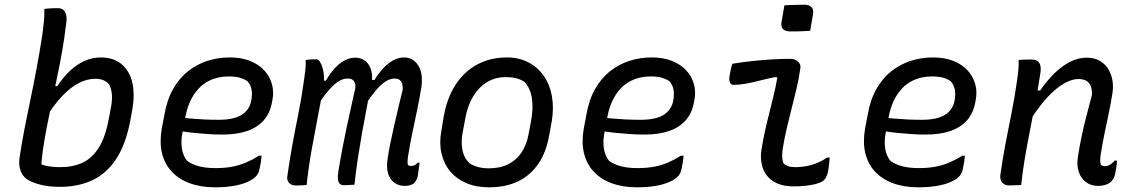

<svg xmlns="http://www.w3.org/2000/svg" viewBox="-20 -788 4840 819"><path d="M155 -57 128 -103Q150 -87 175.5 -81Q201 -75 238 -75Q291 -75 332 -94Q373 -113 401.5 -158.5Q430 -204 444 -281L452 -323Q459 -356 457.5 -381Q456 -406 447 -426Q437 -439 422 -445.5Q407 -452 386 -452Q353 -452 317.5 -434.5Q282 -417 245 -378Q208 -339 169 -276L200 -423L224 -420Q249 -458 278 -485.5Q307 -513 340.5 -528Q374 -543 411 -543Q451 -543 480 -527Q509 -511 526.5 -481.5Q544 -452 548.5 -412Q553 -372 545 -324L536 -275Q517 -173 476 -110.5Q435 -48 374.5 -19.5Q314 9 236 9Q197 9 167 3Q137 -3 116.5 -12Q96 -21 85 -32Q71 -47 65.5 -66.5Q60 -86 63 -112Q72 -174 84 -236Q96 -298 109.5 -362Q123 -426 136 -495.5Q149 -565 161 -642Q165 -672 167.5 -699Q170 -726 169 -750Q176 -751 183.5 -751.5Q191 -752 198 -752.5Q205 -753 212.5 -753Q220 -753 228 -753Q241 -753 249.5 -746.5Q258 -740 262 -725Q266 -710 262 -686Q255 -625 244.5 -566Q234 -507 222 -451Q210 -395 199 -342Q188 -289 178.5 -239.5Q169 -190 162.5 -144.5Q156 -99 155 -57Z M960 -543Q1010 -543 1047 -528Q1084 -513 1107.5 -487.5Q1131 -462 1140 -429Q1149 -396 1142 -361L1140 -351Q1132 -306 1105.5 -275.5Q1079 -245 1035 -229.5Q991 -214 928 -214Q899 -214 868.5 -216Q838 -218 809 -221Q780 -224 754 -228L721 -224L732 -289Q762 -285 791 -282.5Q820 -280 849.5 -278.5Q879 -277 912 -277Q978 -277 1011.5 -298.5Q1045 -320 1052 -360Q1057 -388 1052.5 -408Q1048 -428 1035 -442Q1020 -452 1001 -457Q982 -462 955 -462Q909 -462 871 -443Q833 -424 806.5 -383.5Q780 -343 769 -281L758 -221Q751 -185 756 -154Q761 -123 778 -102Q800 -86 829.5 -78.5Q859 -71 899 -71Q940 -71 971 -77Q1002 -83 1029 -94.5Q1056 -106 1085 -124H1096Q1095 -111 1093 -98Q1091 -85 1088 -72Q1086 -59 1081.5 -49.5Q1077 -40 1069 -33Q1055 -20 1031 -10Q1007 0 973 5.5Q939 11 897 11Q836 11 789 -6.5Q742 -24 712 -56.5Q682 -89 671 -135Q660 -181 670 -239L681 -297Q692 -362 718.5 -408.5Q745 -455 782.5 -484.5Q820 -514 865 -528.5Q910 -543 960 -543Z M1284 -532Q1290 -533 1295.5 -533.5Q1301 -534 1306.5 -534.5Q1312 -535 1318 -535Q1324 -535 1330 -535Q1338 -535 1345 -524Q1352 -513 1356.5 -496.5Q1361 -480 1362 -462.5Q1363 -445 1361 -430Q1350 -363 1336 -291.5Q1322 -220 1309 -147Q1296 -74 1288 1Q1283 2 1276.5 2Q1270 2 1264 2.5Q1258 3 1252 3Q1246 3 1240 3Q1230 3 1223 -0.5Q1216 -4 1211.5 -10Q1207 -16 1205.5 -23.5Q1204 -31 1206 -39Q1215 -104 1227 -169.5Q1239 -235 1252.5 -301.5Q1266 -368 1275 -435Q1280 -467 1282.5 -490.5Q1285 -514 1284 -532ZM1495 -542Q1515 -542 1530 -533.5Q1545 -525 1554 -510Q1563 -495 1566 -476Q1569 -457 1565 -437Q1555 -383 1544.5 -329.5Q1534 -276 1524.5 -222Q1515 -168 1506.5 -112.5Q1498 -57 1492 0Q1485 0 1477.5 0.5Q1470 1 1462.5 1.5Q1455 2 1447 2Q1436 2 1429.5 -4Q1423 -10 1421.5 -24Q1420 -38 1424 -62Q1431 -105 1439 -147Q1447 -189 1456 -231.5Q1465 -274 1475 -319.5Q1485 -365 1496 -414Q1497 -428 1493 -436.5Q1489 -445 1482 -449Q1475 -453 1462 -453Q1444 -453 1425 -441.5Q1406 -430 1384 -405Q1362 -380 1333 -337L1344 -444H1370Q1389 -477 1409.5 -498.5Q1430 -520 1451.5 -531Q1473 -542 1495 -542ZM1703 -543Q1725 -543 1740.5 -533Q1756 -523 1766 -505.5Q1776 -488 1778.5 -465.5Q1781 -443 1778 -419Q1770 -369 1759.5 -319Q1749 -269 1738.5 -219.5Q1728 -170 1720 -118Q1719 -108 1718.5 -99.5Q1718 -91 1720 -84Q1723 -82 1727 -81Q1731 -80 1735 -80Q1742 -80 1749 -83.5Q1756 -87 1761 -94H1770Q1768 -81 1766.5 -69Q1765 -57 1763 -44Q1762 -31 1756 -20.5Q1750 -10 1743 -4Q1736 0 1727 2.5Q1718 5 1708 5Q1680 5 1661.5 -9Q1643 -23 1635.5 -48Q1628 -73 1633 -108Q1638 -144 1645.5 -179Q1653 -214 1661 -250.5Q1669 -287 1678.5 -326Q1688 -365 1698 -407Q1698 -431 1690 -442Q1682 -453 1663 -453Q1644 -453 1624 -440Q1604 -427 1582.5 -401.5Q1561 -376 1536 -338L1549 -447H1577Q1596 -477 1616.5 -498.5Q1637 -520 1659 -531.5Q1681 -543 1703 -543Z M2142 -543Q2193 -543 2233 -522.5Q2273 -502 2299 -465Q2325 -428 2334 -379Q2343 -330 2334 -273L2323 -213Q2311 -141 2277.5 -91Q2244 -41 2191 -15Q2138 11 2066 11Q2011 11 1969 -7Q1927 -25 1900 -57.5Q1873 -90 1863 -134.5Q1853 -179 1863 -232L1873 -292Q1887 -371 1923.5 -427Q1960 -483 2016 -513Q2072 -543 2142 -543ZM2138 -459Q2093 -459 2058 -438Q2023 -417 1999 -378Q1975 -339 1965 -284L1954 -225Q1946 -186 1952 -151Q1958 -116 1982 -92Q1999 -81 2019.5 -75.5Q2040 -70 2065 -70Q2114 -70 2149 -88Q2184 -106 2205.5 -139Q2227 -172 2235 -217L2246 -276Q2255 -326 2249 -368Q2243 -410 2218 -438Q2204 -448 2184.5 -453.5Q2165 -459 2138 -459Z M2760 -543Q2810 -543 2847 -528Q2884 -513 2907.5 -487.5Q2931 -462 2940 -429Q2949 -396 2942 -361L2940 -351Q2932 -306 2905.5 -275.5Q2879 -245 2835 -229.5Q2791 -214 2728 -214Q2699 -214 2668.5 -216Q2638 -218 2609 -221Q2580 -224 2554 -228L2521 -224L2532 -289Q2562 -285 2591 -282.5Q2620 -280 2649.5 -278.5Q2679 -277 2712 -277Q2778 -277 2811.5 -298.5Q2845 -320 2852 -360Q2857 -388 2852.5 -408Q2848 -428 2835 -442Q2820 -452 2801 -457Q2782 -462 2755 -462Q2709 -462 2671 -443Q2633 -424 2606.5 -383.5Q2580 -343 2569 -281L2558 -221Q2551 -185 2556 -154Q2561 -123 2578 -102Q2600 -86 2629.5 -78.5Q2659 -71 2699 -71Q2740 -71 2771 -77Q2802 -83 2829 -94.5Q2856 -106 2885 -124H2896Q2895 -111 2893 -98Q2891 -85 2888 -72Q2886 -59 2881.5 -49.5Q2877 -40 2869 -33Q2855 -20 2831 -10Q2807 0 2773 5.5Q2739 11 2697 11Q2636 11 2589 -6.5Q2542 -24 2512 -56.5Q2482 -89 2471 -135Q2460 -181 2470 -239L2481 -297Q2492 -362 2518.5 -408.5Q2545 -455 2582.5 -484.5Q2620 -514 2665 -528.5Q2710 -543 2760 -543Z M3104 -516Q3146 -523 3188 -527.5Q3230 -532 3271 -534.5Q3312 -537 3350 -537Q3364 -537 3374 -532Q3384 -527 3390 -518Q3396 -509 3394 -497Q3388 -454 3378 -411.5Q3368 -369 3357 -326Q3346 -283 3336 -240.5Q3326 -198 3319 -155Q3316 -133 3316.5 -118.5Q3317 -104 3322 -91Q3331 -83 3342.5 -79Q3354 -75 3372 -75Q3408 -75 3442 -84.5Q3476 -94 3508 -116H3519Q3518 -102 3516.5 -87Q3515 -72 3512 -56Q3509 -41 3503 -30.5Q3497 -20 3487 -14Q3478 -8 3459 -3Q3440 2 3415.5 4.5Q3391 7 3366 7Q3326 7 3298 -4.5Q3270 -16 3252.5 -37.5Q3235 -59 3229 -88Q3223 -117 3228 -150Q3235 -192 3243.5 -230.5Q3252 -269 3261.5 -306Q3271 -343 3280 -380.5Q3289 -418 3296 -458L3285 -459Q3251 -452 3220 -444Q3189 -436 3161 -431Q3133 -426 3109 -426Q3099 -426 3094 -436Q3089 -446 3092 -464Q3094 -477 3097 -490.5Q3100 -504 3104 -516ZM3326 -765Q3336 -766 3346.5 -766.5Q3357 -767 3368 -767Q3379 -767 3390 -767.5Q3401 -768 3411 -768Q3432 -768 3442 -757Q3452 -746 3448 -727L3436 -657Q3426 -656 3415.5 -655.5Q3405 -655 3394 -654.5Q3383 -654 3372.5 -654Q3362 -654 3351 -654Q3329 -654 3319.5 -664.5Q3310 -675 3314 -696Z M3960 -543Q4010 -543 4047 -528Q4084 -513 4107.5 -487.5Q4131 -462 4140 -429Q4149 -396 4142 -361L4140 -351Q4132 -306 4105.5 -275.5Q4079 -245 4035 -229.5Q3991 -214 3928 -214Q3899 -214 3868.5 -216Q3838 -218 3809 -221Q3780 -224 3754 -228L3721 -224L3732 -289Q3762 -285 3791 -282.5Q3820 -280 3849.5 -278.5Q3879 -277 3912 -277Q3978 -277 4011.5 -298.5Q4045 -320 4052 -360Q4057 -388 4052.5 -408Q4048 -428 4035 -442Q4020 -452 4001 -457Q3982 -462 3955 -462Q3909 -462 3871 -443Q3833 -424 3806.5 -383.5Q3780 -343 3769 -281L3758 -221Q3751 -185 3756 -154Q3761 -123 3778 -102Q3800 -86 3829.5 -78.5Q3859 -71 3899 -71Q3940 -71 3971 -77Q4002 -83 4029 -94.5Q4056 -106 4085 -124H4096Q4095 -111 4093 -98Q4091 -85 4088 -72Q4086 -59 4081.5 -49.5Q4077 -40 4069 -33Q4055 -20 4031 -10Q4007 0 3973 5.5Q3939 11 3897 11Q3836 11 3789 -6.5Q3742 -24 3712 -56.5Q3682 -89 3671 -135Q3660 -181 3670 -239L3681 -297Q3692 -362 3718.5 -408.5Q3745 -455 3782.5 -484.5Q3820 -514 3865 -528.5Q3910 -543 3960 -543Z M4325 -532Q4335 -533 4344.5 -533.5Q4354 -534 4363 -534Q4372 -534 4381 -534Q4396 -534 4405.5 -527.5Q4415 -521 4418 -507Q4421 -493 4417 -471Q4408 -410 4396.5 -350.5Q4385 -291 4373.5 -232Q4362 -173 4352 -115Q4342 -57 4336 1Q4328 2 4319.5 2Q4311 2 4302.5 2.5Q4294 3 4285 3Q4273 3 4265.5 -1Q4258 -5 4253.5 -11Q4249 -17 4247.5 -25Q4246 -33 4247 -41Q4256 -106 4268.5 -172Q4281 -238 4294.5 -304.5Q4308 -371 4317 -436Q4322 -467 4324 -491Q4326 -515 4325 -532ZM4615 -542Q4647 -542 4669.5 -529.5Q4692 -517 4706 -495.5Q4720 -474 4725 -446.5Q4730 -419 4725 -389Q4718 -345 4709 -302Q4700 -259 4691 -216Q4682 -173 4675 -128Q4673 -114 4673 -103.5Q4673 -93 4676 -85Q4679 -82 4684 -80.5Q4689 -79 4695 -79Q4702 -79 4709 -82.5Q4716 -86 4723 -91.5Q4730 -97 4735 -103H4745Q4744 -89 4742 -76Q4740 -63 4737 -47Q4734 -34 4729 -25.5Q4724 -17 4717 -11Q4709 -4 4695 0.5Q4681 5 4664 5Q4634 5 4612.5 -11Q4591 -27 4581.5 -55Q4572 -83 4578 -120Q4585 -164 4593.5 -205Q4602 -246 4613.5 -290Q4625 -334 4638 -384Q4639 -418 4624.5 -434.5Q4610 -451 4581 -451Q4557 -451 4530.5 -438Q4504 -425 4477 -401.5Q4450 -378 4423 -344Q4396 -310 4369 -268L4388 -402H4417Q4445 -443 4477 -474.5Q4509 -506 4544 -524Q4579 -542 4615 -542Z"/></svg>

Font: Rec Mono Semicasual
Style: Italic
Weight: 400
Italic angle: -10°
Version: Version 1.085; ttfautohint (v1.8.4.7-5d5b)